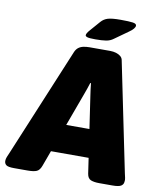

<svg xmlns="http://www.w3.org/2000/svg" viewBox="-134 -948 842 1023"><g transform="rotate(10 286.5 -436.5)"><path d="M13 2Q-20 2 -30 -6Q-40 -14 -40 -28Q-40 -38 -35.5 -49.5Q-31 -61 -25 -74L220 -663Q227 -679 238.5 -687.5Q250 -696 265.5 -699Q281 -702 297 -702H409Q426 -702 441 -697.5Q456 -693 466 -684.5Q476 -676 478 -663L599 -74Q602 -61 604.5 -49.5Q607 -38 605 -28Q604 -14 591.5 -6Q579 2 545 2H474Q445 2 428 -5Q411 -12 407 -37L346 -451Q344 -467 341.5 -483Q339 -499 338 -515H334Q329 -499 323.5 -483Q318 -467 312 -451L160 -37Q151 -12 135 -5Q119 2 86 2ZM129 -121V-273H471V-121ZM320 -749Q287 -749 276.5 -752.5Q266 -756 266 -762Q266 -767 270 -774Q274 -781 282 -790L330 -845Q345 -862 366.5 -868.5Q388 -875 435 -875Q482 -875 501.5 -872Q521 -869 521 -858Q521 -851 513.5 -841.5Q506 -832 490 -821L417 -769Q400 -756 377.5 -752.5Q355 -749 320 -749Z"/></g></svg>

Font: Asap Black
Style: Italic
Weight: 900
Italic angle: -6°
Designer: Pablo Cosgaya
Foundry: Omnibus-Type
Version: Version 3.001